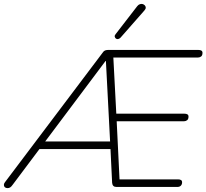

<svg xmlns="http://www.w3.org/2000/svg" viewBox="-44 -962 1062 988"><path d="M-5 6Q-14 6 -19 1.5Q-24 -3 -24 -10.5Q-24 -18 -18 -25L485 -692Q490 -700 497 -702.5Q504 -705 512 -705H977Q987 -705 992.5 -701.5Q998 -698 998 -690Q998 -677 991 -671.5Q984 -666 975 -666H526L538 -690L555 -366L538 -377H905Q915 -377 920.5 -373.5Q926 -370 926 -362Q926 -349 919 -343.5Q912 -338 903 -338H540L556 -348L572 -20L554 -39H872Q882 -39 887.5 -35.5Q893 -32 893 -24Q893 -13 886.5 -6.5Q880 0 869 0H555Q535 0 533 -21L524 -207L542 -195H147L168 -207L21 -11Q14 -1 8 2.5Q2 6 -5 6ZM501 -648H499L181 -224L173 -234H530L523 -225ZM699 -908 576 -768Q570 -762 563.5 -761Q557 -760 552.5 -763.5Q548 -767 546.5 -773Q545 -779 550 -785L662 -930Q668 -938 676 -940.5Q684 -943 690.5 -941Q697 -939 701.5 -934Q706 -929 706 -922.5Q706 -916 699 -908Z"/></svg>

Font: Nunito Variable Extra Light
Style: Italic
Weight: 200
Italic angle: -9°
Designer: Vernon Adams
Foundry: Vernon Adams
Version: Version 3.602